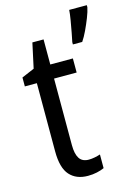

<svg xmlns="http://www.w3.org/2000/svg" viewBox="-117 -888 629 895"><g transform="rotate(-15 197.0 -441.0)"><path d="M217 -128Q231 -128 246 -131Q261 -134 273 -138V-72Q258 -65 237.5 -60.5Q217 -56 194 -56Q138 -56 106.5 -91Q75 -126 75 -206V-535H17V-578L78 -604L104 -724H158V-603H267V-535H158V-214Q158 -171 172 -149.5Q186 -128 217 -128ZM394 -816Q390 -796 379 -768Q368 -740 355 -712.5Q342 -685 329 -666H284V-677Q287 -691 292.5 -719.5Q298 -748 303 -778Q308 -808 309 -826H394Z"/></g></svg>

Font: Noto Sans Malayalam UI Condensed
Style: Regular
Weight: 400
Width: 3
Designer: Jelle Bosma - Monotype Design Team
Foundry: Monotype Imaging Inc.
Version: Version 2.104; ttfautohint (v1.8.4.7-5d5b)